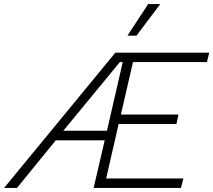

<svg xmlns="http://www.w3.org/2000/svg" viewBox="-79 -917 1041 937"><path d="M644 -897H703L587 -743H543ZM-59 0 484 -660H942L931 -614H570L511 -358H792L782 -312H500L439 -46H816L804 0H378L432 -232H193L4 0ZM230 -279H443L520 -614H506Z"/></svg>

Font: Elaine Sans Light
Style: Italic
Weight: 300
Italic angle: -13°
Designer: Wei Huang
Foundry: Wei Huang
Version: Version 2.001;December 24, 2019;FontCreator 12.0.0.2547 64-b